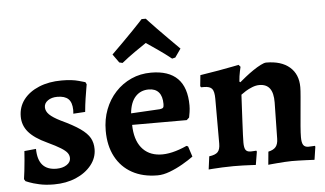

<svg xmlns="http://www.w3.org/2000/svg" viewBox="-51 -811 1534 905"><g transform="rotate(-5 716.0 -358.0)"><path d="M169.6 12Q130 12 99.9 5.1Q69.7 -1.7 53.2 -8.3Q36.7 -14.9 36.7 -14.9L30.5 -25Q33 -39.2 35.5 -62.9Q38 -86.6 40.5 -112.3Q43 -138.1 43.9 -156.8L99.2 -162.2Q99.6 -111.1 121.8 -85.9Q144.1 -60.7 187.6 -60.7Q216.6 -60.7 235.8 -73.2Q255 -85.7 255 -104.8Q255 -118.7 246.6 -130Q238.2 -141.3 216.8 -154.6Q195.4 -168 154.8 -187.1Q95.1 -214.7 68 -246.5Q40.9 -278.3 40.9 -320.2Q40.9 -365.7 67.1 -400Q93.4 -434.2 140.1 -453.6Q186.8 -473 247.4 -473Q296.1 -473 327.4 -464.1Q358.7 -455.2 358.7 -455.2L363.8 -444.8Q363.8 -444.8 360.6 -426.2Q357.3 -407.6 352.8 -378.3Q348.3 -349 345.3 -315.6L288.9 -312.1Q288.9 -312.1 289.5 -318.9Q290 -325.6 290 -329.9Q289.5 -365.4 272.8 -381.7Q256 -398 220.2 -398Q193.4 -398 175.8 -385.6Q158.1 -373.2 158.1 -354.2Q158.1 -335.2 174.3 -319.2Q190.6 -303.1 227.1 -285Q285.1 -257.9 317 -235.4Q348.8 -212.9 361.6 -190.1Q374.3 -167.3 374.3 -137.3Q374.3 -95.7 347 -61.6Q319.7 -27.5 273.5 -7.7Q227.2 12 169.6 12Z M659.9 12Q590.1 12 539.5 -16Q488.9 -44 461.5 -95.8Q434.1 -147.5 434.1 -218.5Q434.1 -272.6 451.8 -318.9Q469.5 -365.1 501.7 -399.7Q533.8 -434.3 576.7 -453.6Q619.5 -473 670.4 -473Q837.9 -473 837.9 -303.2Q837.9 -288 835.5 -271.9Q833 -255.9 831 -246.5L818.9 -235.4H560.5Q561.7 -165.8 592.5 -127.2Q623.3 -88.6 678.2 -84.8Q733.2 -81 807.1 -114.5L814.5 -111.2L830.5 -61.9Q809.6 -46.5 779.6 -29.2Q749.6 -11.8 718 0.1Q686.4 12 659.9 12ZM560.4 -290 697.2 -297.7Q709.1 -299.2 712.7 -303.6Q716.4 -307.9 716.4 -320.6Q716.4 -357.5 700.1 -376.2Q683.7 -395 652.8 -395Q614 -395 589.7 -368.4Q565.4 -341.9 560.4 -290ZM541.1 -530.2 525.8 -533.9 497.3 -573.9Q524 -599.9 550.8 -626.9Q577.5 -653.8 599.9 -676.8Q622.2 -699.8 635.3 -714Q648.4 -728.3 648.4 -728.3H668.3Q668.3 -728.3 681.4 -714Q694.5 -699.8 716.8 -676.8Q739.1 -653.8 765.9 -626.9Q792.6 -599.9 818.9 -573.9L790.9 -533.9L775.6 -530.2Q743.3 -556.2 710.7 -578.5Q678.1 -600.8 658.1 -614.5Q638 -600.8 606 -578.8Q573.9 -556.7 541.1 -530.2Z M1189.3 -53.8Q1213.9 -59.1 1224.7 -72.3Q1235.4 -85.6 1235.9 -110.2L1239 -282.5Q1239.4 -327.1 1223.3 -348.7Q1207.2 -370.3 1174 -370.3Q1157.7 -370.3 1140.3 -363.4Q1123 -356.6 1108.9 -347.8Q1094.8 -338.9 1086.2 -332.3Q1084.7 -305.4 1083 -271.2Q1081.3 -237.1 1079.6 -203.5Q1077.8 -169.8 1076.8 -143.9Q1075.8 -118 1075.8 -107Q1075.8 -81.4 1082.7 -71.6Q1089.7 -61.8 1106.4 -61.8Q1112.7 -61.8 1122.8 -62.6Q1132.8 -63.4 1132.8 -63.4L1135.3 -58.9L1124.9 3.5Q1124.9 3.5 1106.8 2.5Q1088.6 1.5 1064.2 0.7Q1039.9 0 1020 0Q994.5 0 966.9 1.3Q939.4 2.5 920.5 4Q901.6 5.5 901.6 5.5L909.7 -56.2Q938.7 -59.8 950.3 -71.9Q961.8 -84 961.8 -112V-324Q961.8 -358.5 951.5 -371.1Q941.2 -383.7 913.3 -383.7H900L896.1 -389L901.4 -441Q946.7 -447.9 988.7 -455.3Q1030.6 -462.7 1057.6 -468.1Q1084.7 -473.6 1084.7 -473.6L1093.4 -463.8Q1093.4 -463.8 1088.6 -442.2Q1083.9 -420.6 1081.9 -394.6L1086.2 -391.2Q1097.9 -401.2 1115.6 -415.3Q1133.3 -429.4 1152.4 -442.4Q1171.5 -455.4 1188.7 -464.2Q1205.8 -473 1215.6 -473Q1286.7 -473 1326.2 -438.9Q1365.7 -404.8 1365.7 -343.6Q1365.7 -329.2 1363 -298.1Q1360.3 -267 1356.9 -229.7Q1353.4 -192.5 1350.7 -159.6Q1348.1 -126.8 1348.1 -107.9Q1348.1 -82.5 1355.2 -71.5Q1362.3 -60.5 1379.5 -60.5Q1388 -60.5 1399 -61.3Q1409.9 -62 1409.9 -62L1411.9 -58L1402.6 3.5Q1402.6 3.5 1391.4 3Q1380.2 2.5 1363.3 1.7Q1346.4 1 1328 0.5Q1309.5 0 1295.1 0Q1280.5 0 1261.6 1.3Q1242.7 2.6 1224.7 4Q1206.7 5.3 1195.1 6.6Q1183.5 7.9 1183.5 7.9Z"/></g></svg>

Font: Alegreya
Style: Regular
Weight: 400
Designer: Juan Pablo del Peral
Foundry: Huerta Tipografica
Version: Version 2.009